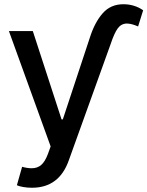

<svg xmlns="http://www.w3.org/2000/svg" viewBox="-20 -675 686 894"><path d="M58.6 187.5 83 101.6Q106.4 108.4 127.9 108.4Q153.8 108.4 171.6 93.3Q189.5 78.1 203.1 42L215.8 6.8L21.5 -530.3H132.8L266.6 -119.1H272.5L398.4 -500Q420.9 -570.8 458 -613Q495.1 -655.3 554.7 -655.3Q580.6 -655.3 604.2 -647.9Q627.9 -640.6 646.5 -627L623 -551.8Q592.3 -565.4 570.3 -565.4Q544.4 -564.9 528.3 -543Q512.2 -521 495.1 -469.7L300.8 70.3Q255.9 199.2 128.9 199.2Q107.4 199.2 88.1 195.8Q68.8 192.4 58.6 187.5Z"/></svg>

Font: Pretendard JP Medium
Style: Regular
Weight: 500
Designer: Base glyphs from Inter by Rasmus Andersson; Hangeul glyphs from Noto Sans CJK(Source Han Sans) by Jang Soo-young and Kan
Foundry: Kil Hyung-jin
Version: Version 1.309